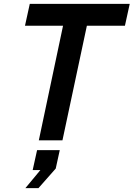

<svg xmlns="http://www.w3.org/2000/svg" viewBox="-20 -730 695 999"><path d="M182 0 308 -596H110L135 -710H655L630 -596H432L305 0ZM112 249 190 155H150L173 51H291L270 147L180 249Z"/></svg>

Font: Geist Mono SemiBold
Style: Italic
Weight: 600
Italic angle: -12°
Monospace: yes
Designer: Basement.studio, Andrés Briganti, Mateo Zaragoza
Foundry: Basement.studio, Vercel, Andrés Briganti, Guido Ferreyra, Mateo Zaragoza
Version: Version 1.500; ttfautohint (v1.8.4.7-5d5b)